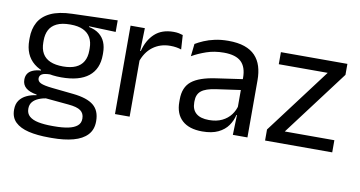

<svg xmlns="http://www.w3.org/2000/svg" viewBox="-69 -680 1957 1044"><g transform="rotate(10 909.0 -158.0)"><path d="M256.2 -145.8Q156.5 -145.8 103.1 -189.3Q49.8 -232.8 49.8 -314.2V-326.3Q49.8 -376.9 70.5 -414.4Q91.3 -451.9 136.8 -473.2Q182.4 -494.5 256.1 -496.6L504.8 -504.3V-440.5L357.8 -445.6L357.7 -441.8Q392.2 -434.8 414 -417.8Q435.9 -400.9 446.6 -375.3Q457.3 -349.8 457.3 -315.9V-305.2Q457.3 -227.3 406.4 -186.6Q355.4 -145.8 256.2 -145.8ZM252.6 122.9H264.2Q309.2 122.9 341.3 116.3Q373.3 109.7 390.8 95.1Q408.3 80.6 408.3 56.3V54.7Q408.3 26.5 388.2 11.7Q368.1 -3.1 319.2 -7.3L181.1 -20.1L203.9 -21Q176 -16.8 154.7 -7.9Q133.5 0.9 121.5 15.6Q109.5 30.3 109.5 52.4V53.5Q109.5 79.2 126.9 94.6Q144.3 109.9 176.4 116.4Q208.6 122.9 252.6 122.9ZM262.6 187.7H247.9Q182.2 187.7 134.2 176.4Q86.3 165 60.2 139.7Q34.1 114.4 34.1 72.2V70.2Q34.1 40.2 48.3 20.1Q62.5 0.1 86.9 -11.5Q111.2 -23.2 140.9 -27L140.6 -30.2Q99.5 -37.1 80.1 -54.2Q60.6 -71.3 60.6 -99V-99.5Q60.6 -118.3 69.2 -131.8Q77.8 -145.3 95.7 -153.3Q113.6 -161.3 141 -163.3V-173.3L233.8 -150L196.1 -151.2Q161.9 -150.7 148.9 -142.7Q135.8 -134.8 135.8 -119.7V-119.2Q135.8 -102.4 154.3 -93.9Q172.8 -85.4 217.6 -80.7L335.8 -68.4Q413.5 -60.3 449 -31.1Q484.5 -1.9 484.5 55.2V57.6Q484.5 103.2 457.5 132Q430.6 160.8 380.9 174.2Q331.3 187.7 262.6 187.7ZM255.1 -205.9Q296.8 -205.9 324.7 -218.3Q352.7 -230.7 366.9 -255.4Q381.1 -280.1 381.1 -315.8V-328Q381.1 -363.2 367.2 -387.5Q353.3 -411.9 325.9 -424.6Q298.5 -437.4 257.1 -437.4H254.1Q209 -437.4 180.9 -423.7Q152.7 -410 139.9 -385.3Q127.2 -360.6 127.2 -327.4V-316.1Q127.2 -280.2 141.3 -255.5Q155.4 -230.8 183.9 -218.3Q212.3 -205.9 255.1 -205.9Z M655.7 -298.3 637.2 -360.9 657.2 -361.9Q672.9 -424 711.9 -459.8Q750.9 -495.6 815.4 -495.6Q831.7 -495.6 844.4 -493.1Q857.1 -490.6 866.9 -487.2L871.9 -408.3Q859.7 -412.7 844.3 -415.2Q828.9 -417.7 810.7 -417.7Q755.5 -417.7 714.7 -387.1Q674 -356.6 655.7 -298.3ZM659.5 0H578.6V-488.2H657.5L653.5 -344L659.5 -338Z M1310 0H1229.4L1233 -118.6L1229.9 -131.1V-286.5L1230.3 -314.9Q1230.3 -374.3 1200.2 -403Q1170 -431.7 1104.4 -431.7Q1052.2 -431.7 1008.4 -416.5Q964.6 -401.3 930.4 -381.5L938 -450.4Q957.1 -462 983.4 -473.3Q1009.7 -484.7 1043.3 -492Q1076.9 -499.3 1117.3 -499.3Q1169.8 -499.3 1206.6 -486.6Q1243.4 -473.9 1266.2 -449.9Q1289 -425.8 1299.5 -392Q1310 -358.1 1310 -316.2ZM1061.4 10.7Q988.9 10.7 950.3 -24.6Q911.6 -60 911.6 -125.7V-140Q911.6 -207.4 953.3 -240.7Q995 -274.1 1086.2 -286.9L1240.5 -309.2L1244.9 -249.8L1096 -228.6Q1040.2 -220.7 1016.2 -201.4Q992.1 -182 992.1 -144.5V-136.6Q992.1 -97.9 1015.9 -77.4Q1039.7 -56.8 1087.1 -56.8Q1128.9 -56.8 1158.9 -71.4Q1188.9 -86 1207.4 -110.5Q1226 -135.1 1232.5 -165.2L1245.2 -109.8H1229.7Q1222.6 -77.8 1203.3 -50.3Q1184.1 -22.8 1149.5 -6.1Q1114.9 10.7 1061.4 10.7Z M1504.3 -67.1H1778.1V0H1407.3V-61L1678.8 -421.6H1408.7V-488.2H1775.8V-427.7Z"/></g></svg>

Font: Anek Devanagari Medium
Style: Regular
Weight: 500
Designer: Kailash Malviya (Devanagari) & Yesha Goshar (Latin)
Foundry: Ek Type
Version: Version 1.003